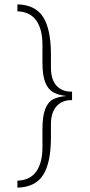

<svg xmlns="http://www.w3.org/2000/svg" viewBox="-20 -732 414 882"><path d="M60 98Q118 96 146.5 56Q175 16 175 -56V-138Q175 -198 187.5 -230.5Q200 -263 223.5 -275.5Q247 -288 285 -291Q248 -295 224 -308.5Q200 -322 187.5 -354.5Q175 -387 175 -444V-526Q175 -598 146.5 -638Q118 -678 60 -680V-712Q142 -710 178 -654Q214 -598 214 -481V-421Q214 -367 239 -339Q264 -311 307 -311H311V-272H307Q264 -272 239 -243Q214 -214 214 -162V-101Q214 16 178 72Q142 128 60 130Z"/></svg>

Font: Overpass Thin
Style: Regular
Weight: 100
Designer: Delve Withrington, Thomas Jockin
Foundry: Delve Fonts
Version: Version 3.000;DELV;Overpass